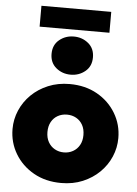

<svg xmlns="http://www.w3.org/2000/svg" viewBox="-63 -1000 760 1063"><g transform="rotate(5 317.5 -469.0)"><path d="M317.5 15Q230.5 15 164.2 -22.5Q98 -60 60.8 -122.5Q23.5 -185 23.5 -260Q23.5 -314 44.8 -363.5Q66 -413 105.2 -451.5Q144.5 -490 198.5 -512.5Q252.5 -535 317.5 -535Q404.5 -535 470.8 -497.5Q537 -460 574.2 -397.5Q611.5 -335 611.5 -260Q611.5 -206 590.2 -156.5Q569 -107 529.8 -68.5Q490.5 -30 436.8 -7.5Q383 15 317.5 15ZM317.5 -155Q345.5 -155 368.2 -167.8Q391 -180.5 404.2 -204Q417.5 -227.5 417.5 -260Q417.5 -292.5 404.5 -316Q391.5 -339.5 368.8 -352.2Q346 -365 317.5 -365Q289 -365 266.2 -352.2Q243.5 -339.5 230.5 -316Q217.5 -292.5 217.5 -260Q217.5 -227.5 230.8 -204Q244 -180.5 266.8 -167.8Q289.5 -155 317.5 -155ZM317.5 -587Q271 -587 236.8 -615.2Q202.5 -643.5 202.5 -693Q202.5 -742.5 236.8 -770.8Q271 -799 317.5 -799Q364 -799 398.2 -770.8Q432.5 -742.5 432.5 -693Q432.5 -643.5 398.2 -615.2Q364 -587 317.5 -587ZM123.5 -837V-953H511.5V-837Z"/></g></svg>

Font: Geologica Thin Roman Black
Style: Regular
Weight: 900
Version: Version 1.010;gftools[0.9.28]